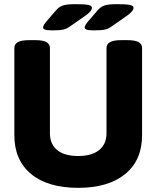

<svg xmlns="http://www.w3.org/2000/svg" viewBox="-20 -895 752 923"><path d="M356 8Q210 8 129.5 -58.5Q49 -125 49 -245V-664Q49 -683 66 -692.5Q83 -702 120 -702H150Q187 -702 203.5 -692.5Q220 -683 220 -664V-255Q220 -202 255 -173.5Q290 -145 356 -145Q421 -145 456.5 -173.5Q492 -202 492 -255V-664Q492 -683 509 -692.5Q526 -702 563 -702H592Q630 -702 646.5 -692.5Q663 -683 663 -664V-245Q663 -125 582 -58.5Q501 8 356 8ZM234 -749Q206 -749 196.5 -752.5Q187 -756 187 -763Q187 -766 189.5 -772Q192 -778 200 -788L249 -845Q263 -862 282 -868.5Q301 -875 343 -875Q385 -875 403.5 -871.5Q422 -868 422 -857Q422 -851 416 -842.5Q410 -834 394 -822L318 -769Q302 -757 285 -753Q268 -749 234 -749ZM434 -749Q406 -749 396.5 -752.5Q387 -756 387 -763Q387 -766 389.5 -772Q392 -778 400 -788L449 -845Q463 -862 482 -868.5Q501 -875 543 -875Q585 -875 603.5 -871.5Q622 -868 622 -857Q622 -851 616 -842.5Q610 -834 594 -822L518 -769Q502 -757 485 -753Q468 -749 434 -749Z"/></svg>

Font: Asap ExtraBold
Style: Regular
Weight: 800
Designer: Pablo Cosgaya
Foundry: Omnibus-Type
Version: Version 3.001; ttfautohint (v1.8.4.7-5d5b)